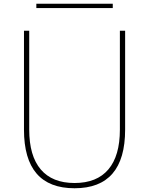

<svg xmlns="http://www.w3.org/2000/svg" viewBox="-20 -989 796 1025"><path d="M174 -969H582V-946H174ZM108 -825H136V-297Q136 -157 197.5 -84.5Q259 -12 378 -12Q497 -12 558.5 -84.5Q620 -157 620 -297V-825H648V-297Q648 16 378 16Q108 16 108 -297Z"/></svg>

Font: Spartan MB
Style: Regular
Weight: 250
Designer: Matt Bailey
Foundry: Matt Bailey
Version: Version 1.000